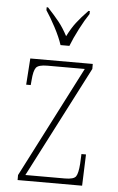

<svg xmlns="http://www.w3.org/2000/svg" viewBox="-54 -804 518 842"><g transform="rotate(5 204.5 -383.0)"><path d="M56 0V-22L307 -511H142Q103 -511 92.5 -497Q82 -483 79 -442L77 -420H57L65 -536H340V-514L88 -25H262Q301 -25 310.5 -39Q320 -53 323 -95L325 -138H345L340 0ZM192 -606Q181 -640 158.5 -682.5Q136 -725 117 -753V-766H123Q153 -734 173.5 -708.5Q194 -683 213 -647Q231 -683 250.5 -708.5Q270 -734 301 -766H307V-753Q288 -725 266 -682.5Q244 -640 231 -606Z"/></g></svg>

Font: Noto Serif Thai Condensed Thin
Style: Regular
Weight: 100
Width: 3
Designer: Monotype Design Team
Foundry: Monotype Imaging Inc.
Version: Version 2.001; ttfautohint (v1.8.4.7-5d5b)